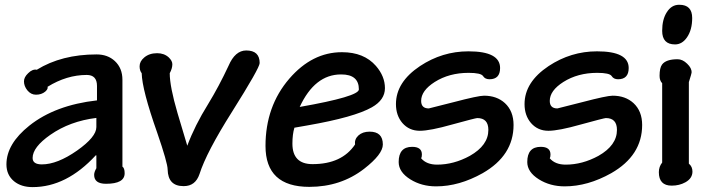

<svg xmlns="http://www.w3.org/2000/svg" viewBox="-20 -768 2940 797"><path d="M382.6 -411.3Q382.6 -456.9 340 -456.9Q256.9 -456.9 177.4 -407.7Q180.5 -399 167.7 -387.7Q152.3 -374.9 129.2 -374.9Q108.2 -374.9 93.3 -393.3Q79.5 -410.8 79.5 -430.3Q79.5 -447.7 96.9 -464.1Q114.9 -482.1 132.8 -478.5Q235.9 -542.1 381 -542.1Q427.2 -542.1 456.9 -514.4Q488.2 -485.1 488.2 -436.9V-76.4Q497.4 -70.3 497.4 -48.7Q497.4 -5.1 420 -5.1Q370.8 -5.1 370.8 -42.1Q370.8 -53.8 380 -69.7V-123.1H377.4Q255.9 8.7 115.4 8.7Q68.2 8.7 38.5 -15.4Q6.7 -41.5 6.7 -85.6Q6.7 -170.8 102.1 -246.7Q209.2 -331.8 382.6 -351.3ZM380 -278.5Q270.3 -265.1 188.7 -208.2Q115.4 -156.9 115.4 -112.3Q115.4 -85.6 153.8 -85.6Q217.9 -85.6 300 -143.1Q380 -199.5 380 -240.5Z M741.5 4.6Q677.4 4.6 675.9 -64.1Q675.9 -91.3 632.3 -217.9Q569.7 -395.4 568.2 -464.1Q559.5 -474.9 559.5 -492.8Q559.5 -513.3 578.5 -529.2Q599.5 -547.2 632.3 -547.2Q661.5 -547.2 680.5 -529.7Q695.4 -515.4 695.4 -501.5Q695.4 -484.1 684.6 -464.1Q684.6 -408.7 716.9 -298.5L757.4 -163.1Q788.7 -247.2 843.6 -335.4Q888.7 -409.2 928.7 -494.9Q955.9 -558.5 1002.1 -558.5Q1057.9 -558.5 1057.9 -506.2Q1057.9 -486.2 942.6 -303.1Q836.9 -135.9 808.2 -45.6Q791.3 4.6 743.1 4.6Z M1400 -551.3Q1490.8 -551.3 1540.5 -494.4Q1577.9 -451.3 1577.9 -402.1Q1577.9 -353.3 1523.6 -322.6Q1451.3 -281.5 1257.9 -247.7L1202.1 -237.9Q1193.8 -210.3 1193.8 -171.8Q1193.8 -86.7 1277.4 -86.7Q1399 -86.7 1453.8 -168.2Q1450.8 -189.7 1467.7 -205.6Q1485.1 -221.5 1514.4 -221.5Q1569.2 -221.5 1569.2 -168.2Q1569.2 -127.7 1491.3 -67.2Q1394.4 7.7 1264.1 7.7Q1082.1 7.7 1082.1 -162.1Q1082.1 -326.7 1181 -441.5Q1275.9 -551.3 1399 -551.3ZM1395.4 -459Q1286.7 -459 1224.1 -324.1Q1469.7 -367.2 1469.7 -396.9Q1469.7 -459 1396.9 -459Z M1925.1 -554.9Q2055.9 -554.9 2055.9 -485.6Q2055.9 -439 2011.8 -439Q1993.3 -439 1985.1 -452.3Q1976.4 -465.6 1925.1 -465.6Q1844.6 -465.6 1784.6 -427.7Q1728.2 -391.8 1728.2 -349.2Q1728.2 -317.9 1760 -317.9Q1761.5 -317.9 1863.6 -344.1Q1965.1 -370.8 1989.2 -370.8Q2042.1 -370.8 2075.9 -340Q2111.8 -306.7 2111.8 -249.2Q2111.8 -122.6 1983.6 -49.2Q1886.2 5.6 1790.3 5.6Q1729.7 5.6 1683.1 -23.6Q1634.9 -53.8 1634.9 -95.4Q1634.9 -158.5 1690.8 -158.5Q1731.3 -158.5 1731.3 -126.7Q1731.3 -116.4 1728.2 -110.8Q1750.8 -84.6 1794.4 -84.6Q1863.6 -84.6 1930.3 -121Q2007.2 -164.6 2007.2 -228.7Q2007.2 -277.9 1961 -277.9Q1954.4 -277.9 1857.4 -251.3Q1765.1 -225.1 1722.6 -225.1Q1678.5 -225.1 1650.3 -257.4Q1623.6 -288.7 1623.6 -335.9Q1623.6 -427.2 1723.6 -493.8Q1815.9 -554.9 1924.1 -554.9Z M2459 -554.9Q2589.7 -554.9 2589.7 -485.6Q2589.7 -439 2545.6 -439Q2527.2 -439 2519 -452.3Q2510.3 -465.6 2459 -465.6Q2378.5 -465.6 2318.5 -427.7Q2262.1 -391.8 2262.1 -349.2Q2262.1 -317.9 2293.8 -317.9Q2295.4 -317.9 2397.4 -344.1Q2499 -370.8 2523.1 -370.8Q2575.9 -370.8 2609.7 -340Q2645.6 -306.7 2645.6 -249.2Q2645.6 -122.6 2517.4 -49.2Q2420 5.6 2324.1 5.6Q2263.6 5.6 2216.9 -23.6Q2168.7 -53.8 2168.7 -95.4Q2168.7 -158.5 2224.6 -158.5Q2265.1 -158.5 2265.1 -126.7Q2265.1 -116.4 2262.1 -110.8Q2284.6 -84.6 2328.2 -84.6Q2397.4 -84.6 2464.1 -121Q2541 -164.6 2541 -228.7Q2541 -277.9 2494.9 -277.9Q2488.2 -277.9 2391.3 -251.3Q2299 -225.1 2256.4 -225.1Q2212.3 -225.1 2184.1 -257.4Q2157.4 -288.7 2157.4 -335.9Q2157.4 -427.2 2257.4 -493.8Q2349.7 -554.9 2457.9 -554.9Z M2800 -748.2Q2853.3 -748.2 2853.3 -693.3Q2853.3 -643.6 2831.3 -612.3Q2811.3 -583.6 2782.1 -583.6Q2728.7 -583.6 2728.7 -640Q2728.7 -687.2 2747.7 -716.9Q2767.2 -748.2 2799 -748.2ZM2850.8 -466.2Q2850.8 -463.1 2839.5 -427.2V-88.7Q2854.4 -76.4 2854.4 -55.9Q2854.4 -27.7 2825.1 -11.3Q2800 2.6 2768.2 2.6Q2714.9 2.6 2714.9 -53.3Q2714.9 -75.9 2728.7 -93.3V-422.6Q2717.9 -433.3 2717.9 -453.3Q2717.9 -486.2 2728.2 -500Q2744.6 -522.1 2792.8 -522.1Q2813.3 -522.1 2832.3 -503.6Q2851.8 -485.1 2850.8 -467.2Z"/></svg>

Font: Myanmar Handwriting
Style: Regular
Weight: 400
Designer: Khon Soe Zaw Thu
Foundry: PaOh Unicode khonsoezawthu@gmail.com and @hotmail.com
Version: Version 1.30 November 9, 2016